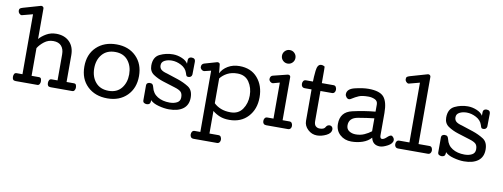

<svg xmlns="http://www.w3.org/2000/svg" viewBox="-96 -1322 5440 2076"><g transform="rotate(10 2624.0 -284.0)"><path d="M410.6 -497.1Q355 -497.1 311.8 -463.6Q268.6 -430.2 243.7 -390.1V-85.9H323.7Q342.8 -85.9 348.1 -73Q353.5 -60.1 353.5 -42Q353.5 -27.3 345.7 -13.7Q337.9 0 322.8 0H84Q63 0 54.9 -11Q46.9 -22 46.9 -41Q46.9 -59.1 54.2 -72.5Q61.5 -85.9 80.6 -85.9H143.6V-744.1L28.8 -713.9Q26.9 -713.9 26.4 -713.4Q25.9 -712.9 23.9 -712.9Q8.8 -712.9 -3.2 -726.3Q-15.1 -739.7 -15.1 -754.9Q-15.1 -775.9 -4.2 -782.5Q6.8 -789.1 22.9 -793.9L210.9 -848.1Q211.9 -848.6 213.6 -848.9Q215.3 -849.1 217.8 -849.1Q228 -849.1 235.8 -842.5Q243.7 -835.9 243.7 -825.2V-490.2Q272 -523.9 320.3 -552Q368.7 -580.1 428.7 -580.1Q520 -580.1 574 -526.4Q627.9 -472.7 627.9 -380.9V-85.9H707.5Q726.6 -85.9 732.2 -73Q737.8 -60.1 737.8 -42Q737.8 -27.3 729.7 -13.7Q721.7 0 706.5 0H467.8Q446.8 0 438.7 -11Q430.7 -22 430.7 -41Q430.7 -59.1 438.2 -72.5Q445.8 -85.9 464.8 -85.9H528.8V-372.1Q528.8 -430.2 499.3 -463.6Q469.7 -497.1 410.6 -497.1Z M1091.3 -497.1Q998.5 -497.1 947.5 -437Q896.5 -377 896.5 -284.2Q896.5 -190.9 947.5 -130.9Q998.5 -70.8 1091.3 -70.8Q1181.6 -70.8 1231 -131.8Q1280.3 -192.9 1280.3 -284.2Q1280.3 -375.5 1231 -436.3Q1181.6 -497.1 1091.3 -497.1ZM1091.3 12.2Q956.1 12.2 872.1 -68.4Q788.1 -148.9 788.1 -284.2Q788.1 -419.9 872.3 -500Q956.5 -580.1 1091.3 -580.1Q1224.1 -580.1 1306.2 -498.8Q1388.2 -417.5 1388.2 -284.2Q1388.2 -150.9 1306.2 -69.3Q1224.1 12.2 1091.3 12.2Z M1499 -420.4Q1499 -514.6 1566.4 -547.4Q1633.8 -580.1 1710.4 -580.1Q1760.3 -580.1 1809.1 -559.3Q1857.9 -538.6 1876 -506.3L1876.5 -547.9Q1876.5 -563 1887.2 -572Q1897.9 -581.1 1913.1 -581.1Q1934.6 -581.1 1945.3 -571.3Q1956.1 -561.5 1956.1 -543L1954.1 -401.9Q1952.1 -385.3 1941.4 -376.7Q1930.7 -368.2 1914.1 -368.2Q1897.9 -368.2 1892.6 -377.9Q1887.2 -387.7 1882.3 -405.8Q1865.7 -457 1813.7 -484.4Q1761.7 -511.7 1709.5 -511.7Q1664.6 -511.7 1630.9 -494.1Q1597.2 -476.6 1597.2 -440.9Q1597.2 -410.2 1617.2 -393.1Q1637.2 -376 1682.1 -364.7L1807.1 -323.7Q1872.6 -301.8 1925.8 -268.1Q1979 -234.4 1979 -151.9Q1979 -70.8 1923.6 -28.8Q1868.2 13.2 1768.1 13.2Q1715.8 13.2 1653.3 -3.7Q1590.8 -20.5 1563 -51.3Q1563 -19 1551.5 -9.5Q1540 0 1523.4 0Q1504.9 0 1492.4 -8.3Q1480 -16.6 1480 -36.1V-201.2Q1480.5 -216.3 1491.7 -224.1Q1502.9 -231.9 1517.1 -231.9Q1538.6 -231.9 1547.1 -221.9Q1555.7 -211.9 1560.1 -192.9Q1575.2 -126.5 1629.9 -93.3Q1684.6 -60.1 1762.7 -60.1Q1810.1 -60.1 1844 -78.1Q1877.9 -96.2 1877.9 -137.2Q1877.9 -178.2 1858.4 -197.3Q1838.9 -216.3 1789.1 -231.4L1656.2 -272.9Q1594.2 -292.5 1546.6 -324.7Q1499 -356.9 1499 -420.4Z M2604 -284.2Q2604 -370.6 2560.8 -433.8Q2517.6 -497.1 2433.1 -497.1Q2368.7 -497.1 2322 -472.7Q2275.4 -448.2 2246.1 -410.2V-138.2Q2276.9 -107.4 2323 -89.1Q2369.1 -70.8 2430.2 -70.8Q2515.6 -70.8 2559.8 -134.5Q2604 -198.2 2604 -284.2ZM2711.9 -284.2Q2711.9 -154.3 2635.3 -71Q2558.6 12.2 2430.2 12.2Q2370.1 12.2 2325.4 -5.9Q2280.8 -23.9 2246.1 -53.2V194.8H2344.7Q2363.3 194.8 2371.6 208.5Q2379.9 222.2 2379.9 240.2Q2379.9 256.3 2370.4 268.6Q2360.8 280.8 2343.8 280.8H2087.9Q2067.4 280.8 2057.6 269Q2047.9 257.3 2047.9 238.8Q2047.9 220.7 2056.9 207.8Q2065.9 194.8 2085 194.8H2146V-478L2076.2 -460.9Q2075.2 -460.4 2073.2 -460.2Q2071.3 -460 2068.8 -460Q2054.2 -460 2041.5 -471.9Q2028.8 -483.9 2028.8 -499Q2028.8 -515.6 2036.1 -525.6Q2043.5 -535.6 2057.1 -540L2192.9 -579.1Q2194.8 -579.1 2195.3 -579.6Q2195.8 -580.1 2197.8 -580.1H2201.2Q2211.4 -580.1 2218.8 -574Q2226.1 -567.9 2226.1 -557.1L2235.8 -464.8Q2259.3 -514.6 2314 -547.4Q2368.7 -580.1 2439.9 -580.1Q2567.9 -580.1 2639.9 -496.3Q2711.9 -412.6 2711.9 -284.2Z M2946.3 -696.8Q2915.5 -696.8 2893.8 -718.5Q2872.1 -740.2 2872.1 -771Q2872.1 -801.8 2893.8 -823.5Q2915.5 -845.2 2946.3 -845.2Q2977.1 -845.2 2998.5 -823.5Q3020 -801.8 3020 -771Q3020 -740.2 2998.5 -718.5Q2977.1 -696.8 2946.3 -696.8ZM2795.9 -40.5Q2795.9 -58.6 2804.9 -71.5Q2814 -84.5 2833 -84.5H2899.9V-480L2830.1 -460.9Q2829.1 -460.4 2827.4 -460.2Q2825.7 -460 2823.2 -460Q2808.6 -460 2795.9 -471.9Q2783.2 -483.9 2783.2 -499Q2783.2 -514.6 2790.3 -525.6Q2797.4 -536.6 2811 -540L2967.3 -579.1Q2968.8 -579.6 2970.7 -579.8Q2972.7 -580.1 2975.1 -580.1Q2985.8 -580.1 2992.9 -574Q3000 -567.9 3000 -557.1V-84.5H3075.2Q3093.8 -84.5 3102.1 -71Q3110.4 -57.6 3110.4 -39.6Q3110.4 -23.4 3100.8 -11.7Q3091.3 0 3074.2 0H2835.9Q2815.4 0 2805.7 -11Q2795.9 -22 2795.9 -40.5Z M3410.2 -65.4Q3457 -65.4 3470.7 -91.8Q3484.4 -118.2 3512.2 -118.2Q3527.3 -118.2 3537.4 -107.2Q3547.4 -96.2 3547.4 -81.1Q3547.4 -37.6 3495.1 -12.2Q3442.9 13.2 3393.6 13.2Q3336.4 13.2 3293.5 -27.1Q3250.5 -67.4 3250.5 -121.1V-466.8H3177.2Q3156.7 -466.8 3147 -478.5Q3137.2 -490.2 3137.2 -508.8Q3137.2 -526.9 3146.2 -540Q3155.3 -553.2 3174.3 -553.2H3250.5Q3250.5 -597.7 3258.3 -671.9Q3266.1 -746.1 3308.1 -746.1Q3320.3 -746.1 3329.3 -743.2Q3338.4 -740.2 3347.2 -733.9V-724.1Q3347.2 -717.8 3347.7 -709.7Q3348.1 -701.7 3348.1 -695.3V-553.2H3476.1Q3494.6 -553.2 3502.9 -539.6Q3511.2 -525.9 3511.2 -507.8Q3511.2 -491.7 3501.7 -479.2Q3492.2 -466.8 3475.1 -466.8H3348.1V-136.2Q3348.1 -98.1 3365.7 -81.8Q3383.3 -65.4 3410.2 -65.4Z M4221.2 -82Q4221.2 -43 4169.4 -15.4Q4117.7 12.2 4084.5 12.2Q4044.4 12.2 4020 -7.3Q3995.6 -26.9 3986.8 -66.9Q3951.2 -25.9 3893.6 -6.1Q3835.9 13.7 3770.5 13.7Q3695.8 13.7 3645.8 -31.7Q3595.7 -77.1 3595.7 -149.9Q3595.7 -280.8 3723.6 -310.1Q3851.6 -339.4 3973.6 -350.1V-429.2Q3973.6 -467.3 3940.9 -482.2Q3908.2 -497.1 3870.6 -497.1Q3802.2 -497.1 3766.8 -482.4Q3731.4 -467.8 3684.6 -438Q3680.2 -435.5 3676 -434.1Q3671.9 -432.6 3667.5 -432.6Q3650.9 -432.6 3637.7 -448.2Q3624.5 -463.9 3624.5 -481Q3624.5 -539.6 3710.2 -559.8Q3795.9 -580.1 3856.4 -580.1Q3980 -580.1 4025.4 -527.6Q4070.8 -475.1 4070.8 -353V-106.9Q4070.8 -91.8 4075.9 -81.8Q4081.1 -71.8 4092.3 -71.8Q4114.3 -71.8 4141.6 -98.1Q4168.9 -124.5 4186.5 -124.5Q4197.3 -124.5 4209.2 -110.1Q4221.2 -95.7 4221.2 -82ZM3973.6 -276.9Q3896.5 -268.6 3798.6 -251.7Q3700.7 -234.9 3700.7 -152.8Q3700.7 -111.3 3731.4 -91.1Q3762.2 -70.8 3804.7 -70.8Q3855.5 -70.8 3897.7 -89.6Q3939.9 -108.4 3973.6 -134.8Z M4466.3 -847.2Q4476.6 -847.2 4484.4 -840.6Q4492.2 -834 4492.2 -823.2V-85.9H4611.3Q4629.9 -85.9 4638.2 -72.5Q4646.5 -59.1 4646.5 -41Q4646.5 -24.9 4637 -12.5Q4627.4 0 4610.4 0H4284.2Q4263.7 0 4253.9 -11.7Q4244.1 -23.4 4244.1 -42Q4244.1 -60.1 4253.2 -73Q4262.2 -85.9 4281.2 -85.9H4392.1V-742.2L4277.3 -711.9Q4275.4 -711.9 4274.9 -711.4Q4274.4 -710.9 4272.5 -710.9Q4257.3 -710.9 4245.4 -724.4Q4233.4 -737.8 4233.4 -752.9Q4233.4 -773.9 4244.4 -780.5Q4255.4 -787.1 4271.5 -792L4459.5 -846.2Q4460.4 -846.7 4462.2 -846.9Q4463.9 -847.2 4466.3 -847.2Z M4736.8 -420.4Q4736.8 -514.6 4804.2 -547.4Q4871.6 -580.1 4948.2 -580.1Q4998 -580.1 5046.9 -559.3Q5095.7 -538.6 5113.8 -506.3L5114.3 -547.9Q5114.3 -563 5125 -572Q5135.7 -581.1 5150.9 -581.1Q5172.4 -581.1 5183.1 -571.3Q5193.8 -561.5 5193.8 -543L5191.9 -401.9Q5189.9 -385.3 5179.2 -376.7Q5168.5 -368.2 5151.9 -368.2Q5135.7 -368.2 5130.4 -377.9Q5125 -387.7 5120.1 -405.8Q5103.5 -457 5051.5 -484.4Q4999.5 -511.7 4947.3 -511.7Q4902.3 -511.7 4868.7 -494.1Q4835 -476.6 4835 -440.9Q4835 -410.2 4855 -393.1Q4875 -376 4919.9 -364.7L5044.9 -323.7Q5110.4 -301.8 5163.6 -268.1Q5216.8 -234.4 5216.8 -151.9Q5216.8 -70.8 5161.4 -28.8Q5106 13.2 5005.9 13.2Q4953.6 13.2 4891.1 -3.7Q4828.6 -20.5 4800.8 -51.3Q4800.8 -19 4789.3 -9.5Q4777.8 0 4761.2 0Q4742.7 0 4730.2 -8.3Q4717.8 -16.6 4717.8 -36.1V-201.2Q4718.3 -216.3 4729.5 -224.1Q4740.7 -231.9 4754.9 -231.9Q4776.4 -231.9 4784.9 -221.9Q4793.5 -211.9 4797.9 -192.9Q4813 -126.5 4867.7 -93.3Q4922.4 -60.1 5000.5 -60.1Q5047.9 -60.1 5081.8 -78.1Q5115.7 -96.2 5115.7 -137.2Q5115.7 -178.2 5096.2 -197.3Q5076.7 -216.3 5026.9 -231.4L4894 -272.9Q4832 -292.5 4784.4 -324.7Q4736.8 -356.9 4736.8 -420.4Z"/></g></svg>

Font: Cutive
Style: Regular
Weight: 400
Designer: Vernon Adams
Version: Version 1.002